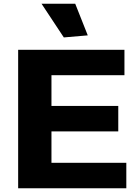

<svg xmlns="http://www.w3.org/2000/svg" viewBox="-20 -1006 738 1026"><path d="M321 -806 202 -986H382L449 -817ZM77 -740H645V-604H255V-440H612V-304H255V-136H655V0H77Z"/></svg>

Font: Encode Sans Wide
Style: Bold
Weight: 700
Designer: Pablo Impallari, Andres Torresi
Foundry: Pablo Impallari, Andres Torresi
Version: Version 1.000; ttfautohint (v1.00) -l 8 -r 50 -G 200 -x 14 -